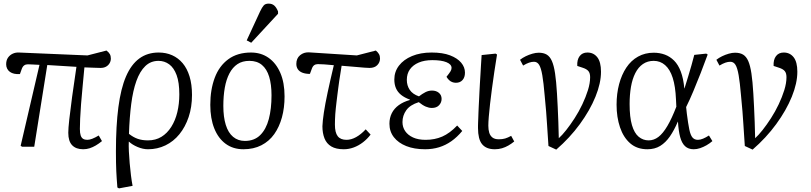

<svg xmlns="http://www.w3.org/2000/svg" viewBox="-20 -810 4478 1060"><path d="M439 14Q400 14 378.5 -8Q357 -30 357 -77Q357 -101 362.5 -151Q368 -201 378 -274.5Q388 -348 402 -441Q363 -444 322 -446Q281 -448 241 -451L169 0H102L94 -5L198 -452Q174 -453 158.5 -454Q143 -455 134 -455Q122 -455 113.5 -449Q105 -443 100 -429L90 -401Q72 -400 58.5 -403Q45 -406 35 -413Q25 -420 19.5 -431Q14 -442 14 -455Q14 -477 24 -491.5Q34 -506 50 -513.5Q66 -521 85 -520L463 -504L568 -531Q581 -521 586.5 -511Q592 -501 592 -487Q592 -473 585 -461Q578 -449 565.5 -442Q553 -435 535 -435Q524 -435 500.5 -436Q477 -437 446 -438Q441 -383 436 -331.5Q431 -280 427.5 -235Q424 -190 422.5 -155Q421 -120 421 -98Q421 -75 425.5 -62Q430 -49 439 -43.5Q448 -38 462 -38Q474 -38 489.5 -44Q505 -50 525 -62L543 -31Q526 -17 509 -7Q492 3 475 8.5Q458 14 439 14Z M637 230 628 225Q626 199 624.5 178Q623 157 622 135Q621 113 620.5 87Q620 61 620 25Q620 -115 633.5 -218Q647 -321 675.5 -387.5Q704 -454 749 -487Q794 -520 856 -520Q897 -520 930.5 -505Q964 -490 988.5 -461Q1013 -432 1026.5 -388Q1040 -344 1040 -286Q1040 -219 1021.5 -164Q1003 -109 970.5 -69Q938 -29 893.5 -7.5Q849 14 797 14Q769 14 739.5 1.5Q710 -11 692 -28H691Q690 -5 691.5 26Q693 57 696 91.5Q699 126 703 158Q707 190 712 216ZM797 -35Q839 -35 871 -54.5Q903 -74 925.5 -109.5Q948 -145 959 -191Q970 -237 970 -289Q970 -355 955 -395.5Q940 -436 914 -455Q888 -474 855 -474Q812 -474 782 -445Q752 -416 733 -363Q714 -310 704.5 -236Q695 -162 692 -71Q716 -52 740.5 -43.5Q765 -35 797 -35Z M1324 14Q1267 14 1226 -16Q1185 -46 1163 -101Q1141 -156 1141 -231Q1141 -315 1165.5 -380.5Q1190 -446 1240.5 -483Q1291 -520 1366 -520Q1421 -520 1462.5 -491Q1504 -462 1527.5 -408Q1551 -354 1551 -278Q1551 -215 1536.5 -162Q1522 -109 1494 -69.5Q1466 -30 1423 -8Q1380 14 1324 14ZM1332 -32Q1384 -32 1416.5 -64Q1449 -96 1464 -152.5Q1479 -209 1479 -284Q1479 -344 1466 -386.5Q1453 -429 1426 -451.5Q1399 -474 1357 -474Q1318 -474 1291 -456Q1264 -438 1246.5 -404.5Q1229 -371 1221 -325.5Q1213 -280 1213 -225Q1213 -164 1226.5 -120.5Q1240 -77 1267 -54.5Q1294 -32 1332 -32ZM1367 -574 1342 -587 1416 -747Q1427 -770 1436 -780Q1445 -790 1463 -790Q1482 -790 1494 -779.5Q1506 -769 1515 -747V-734Z M1878 14Q1835 14 1809 -1.5Q1783 -17 1771.5 -46Q1760 -75 1760 -113Q1761 -142 1768 -188.5Q1775 -235 1789 -300.5Q1803 -366 1823 -450Q1795 -453 1771 -454.5Q1747 -456 1735 -456Q1723 -456 1714.5 -450Q1706 -444 1701 -429L1691 -402Q1667 -402 1650 -408.5Q1633 -415 1624.5 -427.5Q1616 -440 1616 -457Q1616 -488 1636.5 -505Q1657 -522 1685 -521L1950 -504L2055 -531Q2067 -521 2072.5 -511Q2078 -501 2078 -487Q2078 -466 2063 -450.5Q2048 -435 2020 -435Q2012 -435 1991 -436.5Q1970 -438 1938.5 -441Q1907 -444 1866 -447Q1863 -426 1859.5 -405.5Q1856 -385 1853 -364.5Q1850 -344 1847.5 -324Q1845 -304 1842.5 -285Q1840 -266 1838 -248Q1836 -230 1834 -213Q1832 -196 1831 -180Q1830 -164 1829.5 -149.5Q1829 -135 1829 -122Q1829 -78 1844.5 -58Q1860 -38 1893 -38Q1919 -38 1946 -53Q1973 -68 1999 -96L2026 -67Q2008 -43 1984 -24.5Q1960 -6 1933 4Q1906 14 1878 14Z M2327 14Q2267 14 2223 -3.5Q2179 -21 2154.5 -52.5Q2130 -84 2130 -127Q2130 -159 2143 -185Q2156 -211 2181.5 -229.5Q2207 -248 2243 -258V-260Q2213 -271 2194 -286.5Q2175 -302 2166 -323Q2157 -344 2157 -371Q2157 -414 2182.5 -447.5Q2208 -481 2254.5 -500.5Q2301 -520 2363 -520Q2424 -520 2464.5 -504.5Q2505 -489 2526 -464Q2547 -439 2547 -409Q2547 -383 2533.5 -368Q2520 -353 2497 -353Q2486 -353 2476 -357Q2466 -361 2458.5 -368.5Q2451 -376 2445 -386Q2461 -406 2467 -416Q2473 -426 2473 -435Q2473 -455 2445 -466.5Q2417 -478 2367 -478Q2323 -478 2291.5 -464.5Q2260 -451 2243 -427Q2226 -403 2226 -369Q2226 -338 2242 -314Q2258 -290 2293 -278Q2311 -292 2328.5 -301Q2346 -310 2365 -310Q2388 -310 2403 -297.5Q2418 -285 2418 -264Q2418 -244 2404 -229Q2390 -214 2364 -214Q2348 -214 2330.5 -221.5Q2313 -229 2292 -246Q2244 -231 2223 -201.5Q2202 -172 2202 -136Q2202 -108 2217 -86Q2232 -64 2260.5 -51Q2289 -38 2330 -38Q2380 -38 2421.5 -56Q2463 -74 2504 -117L2532 -87Q2504 -53 2472 -30.5Q2440 -8 2404 3Q2368 14 2327 14Z M2712 14Q2688 14 2670.5 7Q2653 0 2641.5 -14Q2630 -28 2624.5 -50.5Q2619 -73 2619 -103Q2619 -108 2619 -116Q2619 -124 2619.5 -134.5Q2620 -145 2620.5 -158.5Q2621 -172 2621.5 -188Q2622 -204 2623 -222.5Q2624 -241 2625 -261Q2626 -281 2627 -303Q2628 -325 2629.5 -349Q2631 -373 2632.5 -398.5Q2634 -424 2635.5 -451Q2637 -478 2639 -506L2716 -514L2724 -509Q2716 -461 2709 -413Q2702 -365 2696 -320.5Q2690 -276 2685.5 -236Q2681 -196 2678.5 -165.5Q2676 -135 2676 -116Q2676 -94 2681 -77.5Q2686 -61 2698.5 -51Q2711 -41 2734 -41Q2754 -41 2769 -45.5Q2784 -50 2802 -60L2819 -29Q2803 -16 2786.5 -6.5Q2770 3 2751.5 8.5Q2733 14 2712 14Z M3051 16 3008 -4Q3006 -35 3004 -64Q3002 -93 3000 -125Q2998 -157 2995 -195.5Q2992 -234 2987 -283Q2981 -354 2974 -394.5Q2967 -435 2956.5 -452Q2946 -469 2928 -469Q2915 -469 2900.5 -464Q2886 -459 2868 -448L2851 -480Q2865 -491 2882.5 -499.5Q2900 -508 2919 -513.5Q2938 -519 2954 -519Q2981 -519 2998.5 -508.5Q3016 -498 3027 -473Q3038 -448 3044.5 -404.5Q3051 -361 3055 -294Q3057 -259 3059 -219.5Q3061 -180 3062.5 -137Q3064 -94 3065 -47Q3083 -63 3106 -92Q3129 -121 3152.5 -157.5Q3176 -194 3195 -234Q3214 -274 3226 -312.5Q3238 -351 3238 -384Q3238 -406 3228.5 -417.5Q3219 -429 3197 -436L3167 -446Q3165 -480 3180 -500Q3195 -520 3223 -520Q3257 -520 3277.5 -494Q3298 -468 3298 -414Q3298 -351 3267.5 -276Q3237 -201 3181.5 -125Q3126 -49 3051 16Z M3554 14Q3497 14 3459.5 -18.5Q3422 -51 3403 -107Q3384 -163 3384 -232Q3384 -293 3398 -345.5Q3412 -398 3438 -437Q3464 -476 3502.5 -497.5Q3541 -519 3589 -519Q3622 -519 3650.5 -508.5Q3679 -498 3701.5 -475.5Q3724 -453 3738.5 -415Q3753 -377 3758 -322H3759Q3770 -357 3779.5 -388.5Q3789 -420 3797.5 -449.5Q3806 -479 3813 -507L3879 -514L3887 -509Q3869 -459 3848.5 -407Q3828 -355 3808 -307Q3788 -259 3768 -219L3772 -182Q3779 -127 3785.5 -95.5Q3792 -64 3803 -51Q3814 -38 3833 -38Q3846 -38 3861.5 -44.5Q3877 -51 3894 -62L3913 -31Q3898 -18 3880.5 -8Q3863 2 3845 8Q3827 14 3810 14Q3780 14 3762 -3Q3744 -20 3735 -53.5Q3726 -87 3723 -138H3722Q3702 -91 3678.5 -57Q3655 -23 3625 -4.5Q3595 14 3554 14ZM3561 -35Q3590 -35 3615 -54Q3640 -73 3664.5 -114.5Q3689 -156 3714 -221L3712 -261Q3709 -333 3694 -380Q3679 -427 3652 -450.5Q3625 -474 3589 -474Q3555 -474 3529.5 -456.5Q3504 -439 3487.5 -406.5Q3471 -374 3463.5 -330.5Q3456 -287 3456 -236Q3456 -163 3469 -119Q3482 -75 3506 -55Q3530 -35 3561 -35Z M4135 16 4092 -4Q4090 -35 4088 -64Q4086 -93 4084 -125Q4082 -157 4079 -195.5Q4076 -234 4071 -283Q4065 -354 4058 -394.5Q4051 -435 4040.5 -452Q4030 -469 4012 -469Q3999 -469 3984.5 -464Q3970 -459 3952 -448L3935 -480Q3949 -491 3966.5 -499.5Q3984 -508 4003 -513.5Q4022 -519 4038 -519Q4065 -519 4082.5 -508.5Q4100 -498 4111 -473Q4122 -448 4128.5 -404.5Q4135 -361 4139 -294Q4141 -259 4143 -219.5Q4145 -180 4146.5 -137Q4148 -94 4149 -47Q4167 -63 4190 -92Q4213 -121 4236.5 -157.5Q4260 -194 4279 -234Q4298 -274 4310 -312.5Q4322 -351 4322 -384Q4322 -406 4312.5 -417.5Q4303 -429 4281 -436L4251 -446Q4249 -480 4264 -500Q4279 -520 4307 -520Q4341 -520 4361.5 -494Q4382 -468 4382 -414Q4382 -351 4351.5 -276Q4321 -201 4265.5 -125Q4210 -49 4135 16Z"/></svg>

Font: Literata 18pt Light
Style: Italic
Weight: 300
Italic angle: -2°
Designer: Latin by Veronika Burian and Jose Scaglione. Greek by Irene Vlachou. Cyrillic by Vera Evstafieva
Foundry: TypeTogether
Version: Version 3.103;gftools[0.9.29]